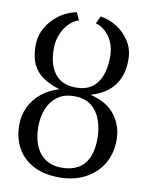

<svg xmlns="http://www.w3.org/2000/svg" viewBox="-91 -884 744 961"><g transform="rotate(10 281.0 -403.0)"><path d="M276.5 11Q198.5 11 144.5 -17.8Q90.5 -46.5 62.5 -97.2Q34.5 -148 34.5 -212.5Q34.5 -263.5 54.8 -305.5Q75 -347.5 112.2 -377.8Q149.5 -408 201.5 -424Q150 -439 115.2 -463.5Q80.5 -488 63.2 -525.8Q46 -563.5 46 -618.5Q46 -661.5 62.5 -696.2Q79 -731 105.5 -757Q132 -783 162.5 -798.5Q193 -814 221 -818.5L238 -780.5Q223 -776.5 205.8 -764Q188.5 -751.5 173.2 -730.5Q158 -709.5 148.2 -681.5Q138.5 -653.5 138.5 -618Q138.5 -538 174.2 -492.2Q210 -446.5 281 -446.5Q330.5 -446.5 361.8 -469Q393 -491.5 408.2 -532.5Q423.5 -573.5 423.5 -627.5Q423.5 -670.5 408.8 -702.5Q394 -734.5 371.2 -754.5Q348.5 -774.5 324 -780.5L341.5 -818.5Q384.5 -812.5 424.5 -787.5Q464.5 -762.5 490.2 -722Q516 -681.5 516 -628.5Q516 -574 498.2 -533.5Q480.5 -493 446 -466Q411.5 -439 360.5 -423.5Q446.5 -402.5 487 -348Q527.5 -293.5 527.5 -225Q527.5 -152.5 495 -99.5Q462.5 -46.5 405.8 -17.8Q349 11 276.5 11ZM281 -39Q328.5 -39 362.5 -58Q396.5 -77 414.2 -116Q432 -155 432 -214.5Q432 -260 418 -303Q404 -346 371.2 -374.2Q338.5 -402.5 282 -402.5Q230.5 -402.5 196.8 -378Q163 -353.5 146.5 -312.5Q130 -271.5 130 -221.5Q130 -166.5 147 -125.5Q164 -84.5 197.8 -61.8Q231.5 -39 281 -39Z"/></g></svg>

Font: Merriweather 28pt Light
Style: Regular
Weight: 300
Version: Version 2.100